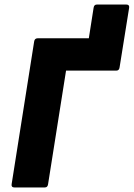

<svg xmlns="http://www.w3.org/2000/svg" viewBox="-20 -823 587 843"><path d="M43 0Q29 0 31 -14L130 -641Q132 -655 146 -655H370L391 -789Q393 -803 405 -803H535Q549 -803 547 -789L505 -527Q503 -513 491 -513H270L191 -14Q189 0 177 0Z"/></svg>

Font: Sofia Sans Black
Style: Italic
Weight: 900
Italic angle: -9°
Version: Version 4.100-B